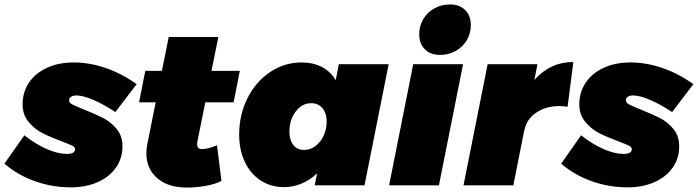

<svg xmlns="http://www.w3.org/2000/svg" viewBox="-43 -837 3151 867"><path d="M-23 -98 67 -226Q118 -186 168 -164Q218 -142 259 -142Q296 -142 296 -164Q296 -173 282.5 -179.5Q269 -186 235 -199Q184 -218 148.5 -236Q113 -254 86 -286.5Q59 -319 59 -366Q59 -421 88 -464Q117 -507 169.5 -531Q222 -555 290 -555Q362 -555 435.5 -529.5Q509 -504 574 -457L478 -331Q425 -366 378.5 -386Q332 -406 301 -406Q287 -406 278 -400Q269 -394 269 -384Q269 -373 284.5 -365Q300 -357 337 -342Q388 -322 423 -304Q458 -286 484 -254.5Q510 -223 510 -176Q510 -122 480.5 -80Q451 -38 398 -14.5Q345 9 276 9Q192 9 114 -19Q36 -47 -23 -98Z M849 -201Q847 -189 847 -186Q847 -162 873 -164Q895 -164 937 -181L957 -20Q928 -5 885 2.5Q842 10 800 10Q716 10 667 -32.5Q618 -75 618 -144Q618 -166 622 -185L660 -375H585L613 -517H688L719 -670H943L912 -517H1040L1012 -375H884Z M1037 -229Q1037 -319 1074.5 -393.5Q1112 -468 1176.5 -511.5Q1241 -555 1319 -555Q1371 -555 1410.5 -534.5Q1450 -514 1473 -475L1487 -547H1712L1603 0H1378L1389 -54Q1321 8 1239 8Q1180 8 1134 -22Q1088 -52 1062.5 -106Q1037 -160 1037 -229ZM1432 -288Q1432 -326 1413 -348.5Q1394 -371 1362 -371Q1321 -371 1292.5 -333.5Q1264 -296 1264 -244Q1264 -204 1281.5 -182Q1299 -160 1331 -160Q1358 -160 1381.5 -177.5Q1405 -195 1418.5 -224.5Q1432 -254 1432 -288Z M2048 -547 1939 0H1714L1823 -547ZM2083 -724Q2083 -686 2064.5 -655Q2046 -624 2014 -606.5Q1982 -589 1944 -589Q1901 -589 1875.5 -614.5Q1850 -640 1850 -682Q1850 -720 1868.5 -751Q1887 -782 1919 -799.5Q1951 -817 1989 -817Q2032 -817 2057.5 -791.5Q2083 -766 2083 -724Z M2546 -557 2520 -355Q2500 -358 2483 -358Q2422 -358 2378.5 -328.5Q2335 -299 2326 -252H2325L2275 0H2050L2159 -547H2384L2370 -476Q2442 -557 2546 -557Z M2491 -98 2581 -226Q2632 -186 2682 -164Q2732 -142 2773 -142Q2810 -142 2810 -164Q2810 -173 2796.5 -179.5Q2783 -186 2749 -199Q2698 -218 2662.5 -236Q2627 -254 2600 -286.5Q2573 -319 2573 -366Q2573 -421 2602 -464Q2631 -507 2683.5 -531Q2736 -555 2804 -555Q2876 -555 2949.5 -529.5Q3023 -504 3088 -457L2992 -331Q2939 -366 2892.5 -386Q2846 -406 2815 -406Q2801 -406 2792 -400Q2783 -394 2783 -384Q2783 -373 2798.5 -365Q2814 -357 2851 -342Q2902 -322 2937 -304Q2972 -286 2998 -254.5Q3024 -223 3024 -176Q3024 -122 2994.5 -80Q2965 -38 2912 -14.5Q2859 9 2790 9Q2706 9 2628 -19Q2550 -47 2491 -98Z"/></svg>

Font: Gontserrat Black
Style: Italic
Weight: 900
Italic angle: -11.3°
Designer: Julieta Ulanovsky
Foundry: Julieta Ulanovsky
Version: Version 6.001